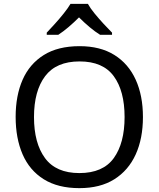

<svg xmlns="http://www.w3.org/2000/svg" viewBox="-20 -964 821 994"><path d="M720 -358Q720 -247 682.5 -164.5Q645 -82 572 -36Q499 10 391 10Q280 10 206.5 -36Q133 -82 97 -165Q61 -248 61 -359Q61 -469 97 -551Q133 -633 206.5 -679Q280 -725 392 -725Q499 -725 572 -679.5Q645 -634 682.5 -551.5Q720 -469 720 -358ZM156 -358Q156 -223 213 -145.5Q270 -68 391 -68Q513 -68 569 -145.5Q625 -223 625 -358Q625 -493 569 -569.5Q513 -646 392 -646Q271 -646 213.5 -569.5Q156 -493 156 -358ZM435 -944Q447 -922 469.5 -894.5Q492 -867 516.5 -840.5Q541 -814 560 -795V-784H498Q472 -800 444 -823.5Q416 -847 389 -874Q362 -847 335 -824Q308 -801 282 -784H222V-795Q241 -815 264.5 -841Q288 -867 310 -894.5Q332 -922 345 -944Z"/></svg>

Font: Noto Sans Nabataean
Style: Regular
Weight: 400
Designer: Monotype Design Team
Foundry: Monotype Imaging Inc.
Version: Version 2.001; ttfautohint (v1.8.4.7-5d5b)